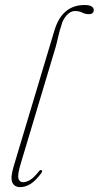

<svg xmlns="http://www.w3.org/2000/svg" viewBox="-20 -739 394 766"><path d="M317.5 -719Q337 -719 345.5 -713.2Q354 -707.5 354 -699.5Q354 -682.5 334.5 -682.5Q320 -682.5 308.2 -688.8Q296.5 -695 278.5 -695Q261 -695 245.5 -677.5Q230 -660 225 -638Q217.5 -616.5 213 -595.8Q208.5 -575 201.5 -549.5L62.5 -85.5Q49.5 -42 53.5 -27Q57.5 -12 72 -12Q84 -12 99 -20.5Q114 -29 135 -55Q140.5 -63 146 -60Q150.5 -57 145.5 -49.5Q123.5 -19 102.8 -5.8Q82 7.5 60.5 7.5Q37.5 7.5 29.2 -11Q21 -29.5 34 -73.5L197 -617Q227.5 -719 317.5 -719Z"/></svg>

Font: Fraunces 144pt S050 Thin
Style: Italic
Weight: 100
Italic angle: -16°
Version: Version 1.000; ttfautohint (v1.8.3)